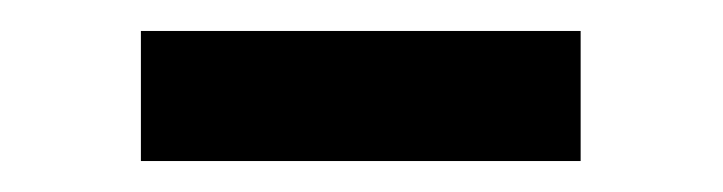

<svg xmlns="http://www.w3.org/2000/svg" viewBox="-20 -331 467 124"><path d="M71 -227V-311H355V-227Z"/></svg>

Font: Nunito Sans 12pt ExtraLight 6pt Medium
Style: Regular
Weight: 500
Version: Version 3.101;gftools[0.9.27]